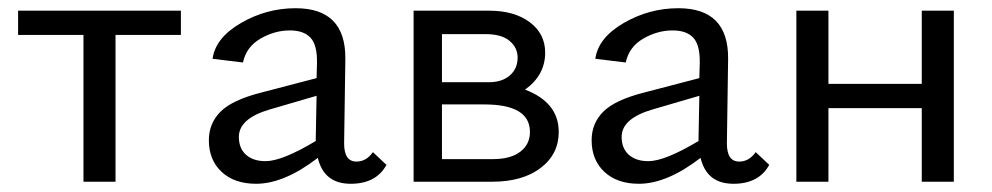

<svg xmlns="http://www.w3.org/2000/svg" viewBox="-20 -442 2414 467"><path d="M420 -416V-357H261V0H183V-357H24V-416Z M887 -72 920 -41Q895 5 833 5Q768 5 753 -58Q671 5 603 5Q550 5 519 -24Q488 -53 488 -101Q488 -142 516.5 -170.5Q545 -199 616 -217L750 -252L751 -288Q752 -332 735.5 -350Q719 -368 685 -368Q648 -368 613.5 -348Q579 -328 571 -290L497 -299Q504 -350 566 -386Q628 -422 699 -422Q821 -422 820 -299L817 -93Q817 -49 847 -49Q871 -49 887 -72ZM626 -50Q666 -50 748 -99V-104L750 -209L637 -176Q561 -154 561 -109Q561 -81 578.5 -65.5Q596 -50 626 -50Z M1257 -224Q1339 -193 1339 -121Q1339 -67 1295 -33.5Q1251 0 1177 0H986V-416H1170Q1231 -416 1268.5 -388Q1306 -360 1306 -314Q1306 -259 1257 -224ZM1161 -359H1055V-242H1169Q1201 -242 1220 -258.5Q1239 -275 1239 -302Q1239 -326 1219.5 -342.5Q1200 -359 1161 -359ZM1179 -55Q1222 -55 1245.5 -73Q1269 -91 1269 -121Q1269 -188 1158 -188H1055V-55Z M1818 -72 1851 -41Q1826 5 1764 5Q1699 5 1684 -58Q1602 5 1534 5Q1481 5 1450 -24Q1419 -53 1419 -101Q1419 -142 1447.5 -170.5Q1476 -199 1547 -217L1681 -252L1682 -288Q1683 -332 1666.5 -350Q1650 -368 1616 -368Q1579 -368 1544.5 -348Q1510 -328 1502 -290L1428 -299Q1435 -350 1497 -386Q1559 -422 1630 -422Q1752 -422 1751 -299L1748 -93Q1748 -49 1778 -49Q1802 -49 1818 -72ZM1557 -50Q1597 -50 1679 -99V-104L1681 -209L1568 -176Q1492 -154 1492 -109Q1492 -81 1509.5 -65.5Q1527 -50 1557 -50Z M2222 -416H2300V0H2222V-179H1995V0H1917V-416H1995V-238H2222Z"/></svg>

Font: EauTestText Medium
Style: Regular
Weight: 500
Designer: Christian Thalmann (Catharsis Fonts)
Version: Version 0.001;PS 000.001;hotconv 1.0.88;makeotf.lib2.5.64775